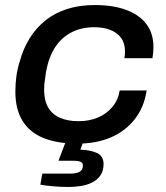

<svg xmlns="http://www.w3.org/2000/svg" viewBox="-20 -558 659 762"><path d="M288 12Q207 12 152 -10.5Q97 -33 69 -79Q41 -125 41 -194Q41 -225 45 -255Q49 -285 58 -313Q72 -365 98 -406.5Q124 -448 161 -477.5Q198 -507 247 -522.5Q296 -538 356 -538Q428 -538 480 -519Q532 -500 560.5 -463Q589 -426 589 -371Q589 -361 588 -350Q587 -339 585 -327H474Q475 -335 475.5 -341.5Q476 -348 476 -355Q476 -386 461 -407Q446 -428 418.5 -439Q391 -450 354 -450Q304 -450 264.5 -430Q225 -410 199.5 -371.5Q174 -333 163 -275Q161 -259 159 -246.5Q157 -234 156 -223.5Q155 -213 155 -202Q155 -160 171 -132Q187 -104 218 -90.5Q249 -77 292 -77Q334 -77 368.5 -91.5Q403 -106 426 -133.5Q449 -161 455 -199H562Q552 -132 514.5 -84.5Q477 -37 419.5 -12.5Q362 12 288 12ZM252 184Q223 184 193 181.5Q163 179 140 175L148 131H259Q282 131 295.5 124Q309 117 309 99Q309 89 300.5 84.5Q292 80 271 80H212L249 -17H318L299 36Q338 37 364.5 49Q391 61 391 93Q391 121 378 139Q365 157 344 167Q323 177 299 180.5Q275 184 252 184Z"/></svg>

Font: Archivo SemiExpanded Medium
Style: Italic
Weight: 500
Width: 6
Italic angle: -10°
Designer: Hector Gatti
Foundry: Omnibus-Type
Version: Version 2.001